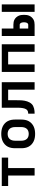

<svg xmlns="http://www.w3.org/2000/svg" viewBox="1212 -1780 576 3040"><g transform="rotate(-90 1500.0 -260.0)"><path d="M241 0V-419H75V-520H525V-419H359V0Z M900 8Q870 8 840.5 3Q811 -2 784 -14.5Q757 -27 734.5 -47.5Q712 -68 698 -94.5Q684 -121 678.5 -150.5Q673 -180 673 -210V-310Q673 -340 678.5 -369.5Q684 -399 698 -425.5Q712 -452 734.5 -472.5Q757 -493 784 -505.5Q811 -518 840.5 -523Q870 -528 900 -528Q930 -528 959.5 -523Q989 -518 1016 -505.5Q1043 -493 1065.5 -472.5Q1088 -452 1102 -425.5Q1116 -399 1121.5 -369.5Q1127 -340 1127 -310V-210Q1127 -180 1121.5 -150.5Q1116 -121 1102 -94.5Q1088 -68 1065.5 -47.5Q1043 -27 1016 -14.5Q989 -2 959.5 3Q930 8 900 8ZM900 -93Q923 -93 945 -100.5Q967 -108 981.5 -125.5Q996 -143 1002 -165Q1008 -187 1008 -210V-310Q1008 -333 1002 -355Q996 -377 981.5 -394.5Q967 -412 945 -419.5Q923 -427 900 -427Q877 -427 855 -419.5Q833 -412 818.5 -394.5Q804 -377 798 -355Q792 -333 792 -310V-210Q792 -187 798 -165Q804 -143 818.5 -125.5Q833 -108 855 -100.5Q877 -93 900 -93Z M1220 0V-101Q1235 -101 1249 -104.5Q1263 -108 1274 -116.5Q1285 -125 1292 -137.5Q1299 -150 1303 -164Q1307 -178 1309 -192Q1311 -206 1312.5 -220Q1314 -234 1314 -248.5Q1314 -263 1314 -277V-520H1719V0H1600V-419H1433V-281Q1433 -260 1432.5 -239.5Q1432 -219 1430.5 -198.5Q1429 -178 1425 -157.5Q1421 -137 1414.5 -117.5Q1408 -98 1398 -80Q1388 -62 1374 -47Q1360 -32 1341 -23Q1322 -14 1302 -8.5Q1282 -3 1261.5 -1.5Q1241 0 1220 0Z M1881 0V-520H2319V0H2200V-419H2000V0Z M2832 0V-520H2950V0ZM2450 0V-520H2568V-336H2628Q2650 -336 2671.5 -332Q2693 -328 2712 -317.5Q2731 -307 2746 -290Q2761 -273 2770 -253.5Q2779 -234 2782 -212Q2785 -190 2785 -168Q2785 -146 2782 -124.5Q2779 -103 2770 -83Q2761 -63 2746 -46.5Q2731 -30 2712 -19Q2693 -8 2671.5 -4Q2650 0 2628 0ZM2568 -101H2628Q2639 -101 2647.5 -108.5Q2656 -116 2660 -126Q2664 -136 2665.5 -146.5Q2667 -157 2667 -168Q2667 -179 2665.5 -190Q2664 -201 2660 -211Q2656 -221 2647.5 -228.5Q2639 -236 2628 -236H2568Z"/></g></svg>

Font: R Plex Mono
Style: Bold
Weight: 700
Monospace: yes
Designer: Belleve Invis
Foundry: Belleve Invis
Version: Version 31.8.0